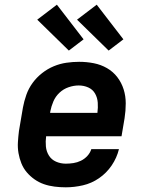

<svg xmlns="http://www.w3.org/2000/svg" viewBox="-20 -792 640 820"><path d="M261 8Q237 8 213 5Q189 2 167.5 -5.5Q146 -13 127.5 -26Q109 -39 94.5 -56Q80 -73 71.5 -94Q63 -115 59 -138Q55 -161 56.5 -185Q58 -209 61 -233L78 -333Q83 -360 92.5 -387Q102 -414 119 -437.5Q136 -461 159.5 -479.5Q183 -498 209.5 -509Q236 -520 263.5 -524Q291 -528 318 -528Q350 -528 380.5 -522Q411 -516 437 -501Q463 -486 481 -462.5Q499 -439 508 -410.5Q517 -382 517 -350.5Q517 -319 512 -287L499 -210H177Q174 -188 176 -166.5Q178 -145 189 -127.5Q200 -110 219.5 -101.5Q239 -93 261 -93Q277 -93 293.5 -95.5Q310 -98 325.5 -105.5Q341 -113 353 -126Q365 -139 370 -155H488Q479 -118 457 -85.5Q435 -53 403 -31Q371 -9 334 -0.5Q297 8 261 8ZM194 -310H396Q399 -332 397.5 -353.5Q396 -375 386 -392.5Q376 -410 357 -418.5Q338 -427 316 -427Q295 -427 273 -419.5Q251 -412 234 -396Q217 -380 208 -359Q199 -338 195 -317ZM444 -576 309 -708 393 -772 507 -624ZM274 -576 139 -708 223 -772 337 -624Z"/></svg>

Font: Iosevka Etoile Oblique
Style: Bold
Weight: 700
Italic angle: -9°
Designer: Belleve Invis
Foundry: Belleve Invis
Version: Version 15.5.2; ttfautohint (v1.8.4)